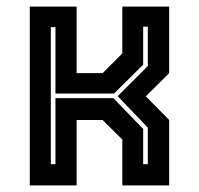

<svg xmlns="http://www.w3.org/2000/svg" viewBox="-20 -560 601 580"><path d="M70 0V-540H211.5V-339H290L349.5 -398.5V-540H491V-339L420.5 -269L491 -197.5V0H349.5V-138.5L290 -197.5H211.5V0ZM133.5 -64H147.5V-263.5H322.5L412.5 -170.5V-64H426.5V-174.5L335.5 -269.5L426.5 -360.5V-479.5H412.5V-364.5L324.5 -277.5H147.5V-478H133.5Z"/></svg>

Font: Tourney Expanded Regular
Style: Bold
Weight: 700
Width: 7
Designer: Tyler Finck
Foundry: Etcetera Type Co
Version: Version 1.010; ttfautohint (v1.8.3)